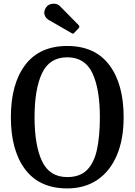

<svg xmlns="http://www.w3.org/2000/svg" viewBox="-20 -1011 730 1042"><path d="M39 -375Q39 -555.5 116.8 -658.5Q194.5 -761.5 345 -761.5Q495 -761.5 573 -658.5Q651 -555.5 651 -375Q651 -254.5 614 -168Q577 -81.5 508.5 -35Q440 11.5 345 11.5Q194.5 11.5 116.8 -91.5Q39 -194.5 39 -375ZM167.5 -375Q167.5 -222 208.2 -136Q249 -50 345 -50Q414 -50 452.5 -88.8Q491 -127.5 506.5 -200.2Q522 -273 522 -375Q522 -528 481.5 -614Q441 -700 345 -700Q249 -700 208.2 -614Q167.5 -528 167.5 -375ZM369 -831 244 -903Q228 -912 222 -930.2Q216 -948.5 229.5 -970Q242 -989 266.8 -990.8Q291.5 -992.5 306 -977L406 -875.5Q415 -866.5 406.5 -857.5L384 -834Q380 -829.5 377.2 -828.5Q374.5 -827.5 369 -831Z"/></svg>

Font: Besley* Narrow Medium
Style: Regular
Weight: 500
Width: 4
Designer: Owen Earl
Foundry: indestructible type*
Version: Version 3.000; ttfautohint (v1.8.3)